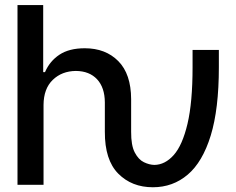

<svg xmlns="http://www.w3.org/2000/svg" viewBox="-20 -748 956 777"><path d="M50.8 0V-727.5H154.8V-456.1H162.1Q181.2 -500.5 220.5 -526.6Q259.8 -552.7 323.2 -552.7Q407.2 -552.7 458.7 -500.7Q510.3 -448.7 510.7 -346.7V-214.8Q510.3 -159.7 525.4 -130.9Q540.5 -102.1 562.3 -91.6Q584 -81.1 604.5 -80.6Q647.9 -81.1 683.1 -120.6Q718.3 -160.2 738.8 -247.1Q759.3 -334 759.3 -476.1V-545.9H865.7V-476.1Q865.7 -306.6 832.8 -199.5Q799.8 -92.3 739.7 -41.3Q679.7 9.8 598.6 9.8Q513.2 9.8 458.5 -45.4Q403.8 -100.6 404.3 -214.8V-334Q403.8 -394 372.8 -427.2Q341.8 -460.4 287.1 -460.9Q230.5 -460.4 193.6 -424.8Q156.7 -389.2 156.2 -323.7V0Z"/></svg>

Font: Inter Tight Medium
Style: Regular
Weight: 500
Designer: Rasmus Andersson
Foundry: rsms
Version: Version 3.004; ttfautohint (v1.8.4.7-5d5b)